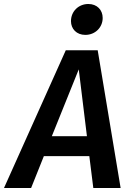

<svg xmlns="http://www.w3.org/2000/svg" viewBox="-63 -943 657 963"><path d="M365 -768C414 -768 452 -805 452 -853C452 -893 424 -923 380 -923C331 -923 293 -886 293 -837C293 -798 321 -768 365 -768ZM405 0H542L427 -691H267L-43 0H93L157 -160H385ZM197 -260 332 -595 373 -260Z"/></svg>

Font: Fira Sans Medium
Style: Italic
Weight: 500
Italic angle: -8°
Designer: bBox Type GmbH & Carrois Corporate GbR & Edenspiekermann AG
Foundry: bBox Type GmbH & Carrois Corporate GbR & Edenspiekermann AG
Version: Version 4.301;PS 004.301;hotconv 1.0.88;makeotf.lib2.5.64775